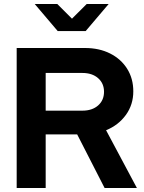

<svg xmlns="http://www.w3.org/2000/svg" viewBox="-20 -940 719 960"><path d="M63.4 0V-700H404.9Q476 -700 530.6 -672.5Q585.2 -645 615.8 -596.1Q646.5 -547.1 646.5 -483.3Q646.5 -416.4 609.2 -365.1Q571.9 -313.8 510.4 -288.8L664.5 0H503L365.8 -268.1H208.4V0ZM208.4 -386.7H392Q440.9 -386.7 470.5 -412.7Q500.1 -438.7 500.1 -481.1Q500.1 -523.2 470.5 -549.2Q440.9 -575.2 392 -575.2H208.4ZM266.5 -919.9 339.9 -846.6 413.3 -919.9H523.2L408.5 -784.8H268.4L153.7 -919.9Z"/></svg>

Font: Red Hat Display VF
Style: Regular
Weight: 300
Designer: Pentagram, MCKL
Foundry: Pentagram, MCKL
Version: Version 1.023